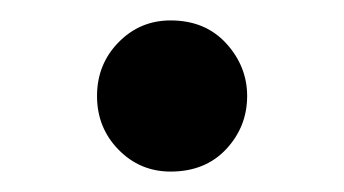

<svg xmlns="http://www.w3.org/2000/svg" viewBox="-20 -353 337 188"><path d="M75 -259Q75 -290 96 -311.5Q117 -333 147 -333Q181 -333 201.5 -310.5Q222 -288 222 -259Q222 -229 201.5 -207Q181 -185 147 -185Q117 -185 96 -206.5Q75 -228 75 -259Z"/></svg>

Font: Tiro Devanagari Sanskrit
Style: Regular
Weight: 400
Designer: Devanagari: John Hudson & Fiona Ross. Latin: John Hudson.
Foundry: Tiro Typeworks Ltd.
Version: Version 1.52